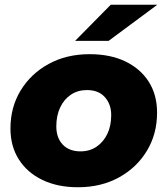

<svg xmlns="http://www.w3.org/2000/svg" viewBox="-20 -779 705 808"><path d="M308 9Q222 9 158 -22Q94 -53 59 -108.5Q24 -164 24 -238Q24 -328 67 -398.5Q110 -469 185 -510Q260 -551 357 -551Q444 -551 507.5 -520.5Q571 -490 606 -435Q641 -380 641 -305Q641 -215 598 -144Q555 -73 480 -32Q405 9 308 9ZM319 -142Q357 -142 386 -161.5Q415 -181 431.5 -215Q448 -249 448 -295Q448 -340 421.5 -370Q395 -400 346 -400Q308 -400 279 -381Q250 -362 233.5 -327.5Q217 -293 217 -247Q217 -199 244 -170.5Q271 -142 319 -142ZM296 -607 446 -759H642L437 -607Z"/></svg>

Font: Montserrat Thin ExtraBold
Style: Italic
Weight: 800
Italic angle: -11.3°
Version: Version 9.000